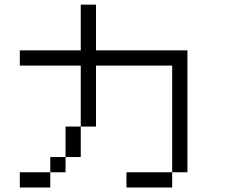

<svg xmlns="http://www.w3.org/2000/svg" viewBox="-20 -887 1040 840"><path d="M733.3 -133.3V-66.7H533.3V-133.3ZM733.3 -600H400V-333.3H333.3V-600H66.7V-666.7H333.3V-866.7H400V-666.7H800V-133.3H733.3ZM266.7 -133.3H200V-200H266.7ZM266.7 -333.3H333.3V-200H266.7ZM66.7 -66.7V-133.3H200V-66.7Z"/></svg>

Font: Galmuri14 Regular
Style: Regular
Weight: 400
Designer: Lee Minseo (quiple)
Version: Version 2.399;hotconv 1.1.1;makeotfexe 2.6.0 DEVELOPMENT